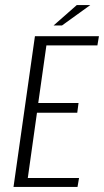

<svg xmlns="http://www.w3.org/2000/svg" viewBox="-20 -733 408 753"><path d="M33 0 117 -591H368L362 -555H162L130 -329H288L283 -291H125L89 -35H290L284 0ZM190 -633 281 -713H334L223 -633Z"/></svg>

Font: Alumni Sans Thin Light
Style: Italic
Weight: 300
Italic angle: -8°
Version: Version 1.016